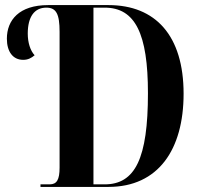

<svg xmlns="http://www.w3.org/2000/svg" viewBox="-20 -734 785 754"><path d="M139 0H406C602 0 701 -147 701 -366C701 -594 591 -714 406 -714H169C55 -714 7 -655 7 -582C7 -532 30 -499 71 -499C90 -499 103 -506 116 -517C99 -535 89 -567 89 -602C89 -668 115 -704 162 -704C201 -704 214 -679 214 -609V-76C214 -28 203 -10 175 -10H139ZM391 -10H347V-704H391C511 -704 561 -602 561 -368C561 -112 511 -10 391 -10Z"/></svg>

Font: Noto Serif Display ExtraCondensed
Style: Bold
Weight: 700
Width: 2
Designer: Monotype Design Team
Foundry: Monotype Imaging Inc.
Version: Version 2.009